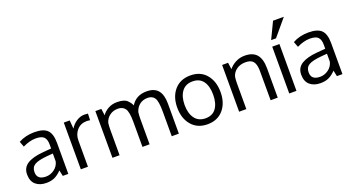

<svg xmlns="http://www.w3.org/2000/svg" viewBox="-53 -1426 3783 2067"><g transform="rotate(-20 1838.5 -392.5)"><path d="M465.3 -354.5V0H401.9Q394.5 -31.2 387.7 -67.4Q343.3 -22.9 304.2 -5.9Q265.1 11.2 212.4 11.2Q137.2 11.2 91.6 -28.1Q45.9 -67.4 45.9 -145.5Q45.9 -223.6 108.2 -262.9Q170.4 -302.2 287.6 -312Q303.7 -313.5 336.2 -316.2Q368.7 -318.8 384.8 -320.3V-367.7Q384.8 -424.3 358.4 -451.7Q332 -479 264.2 -479Q196.3 -479 115.7 -439.9L92.3 -502.9Q170.9 -546.9 273.9 -546.9Q377 -546.9 421.1 -503.2Q465.3 -459.5 465.3 -354.5ZM129.4 -141.6Q129.4 -54.7 231.4 -54.7Q282.7 -54.7 326.9 -86.7Q371.1 -118.7 383.8 -172.9V-263.2Q381.3 -263.2 354.2 -260.7Q327.1 -258.3 318.8 -257.8Q212.9 -248.5 171.1 -223.1Q129.4 -197.8 129.4 -141.6Z M846.2 -540.5Q868.2 -540.5 886.2 -537.6L883.3 -462.4Q860.8 -466.3 844.2 -466.3Q775.9 -466.3 733.2 -418.7Q690.4 -371.1 690.4 -300.8V0H608.9Q608.4 -493.2 608.4 -535.6H676.3L684.1 -439.5Q711.9 -484.9 754.9 -512.7Q797.9 -540.5 846.2 -540.5Z M1650.4 0V-278.8Q1650.4 -402.8 1624.8 -439.9Q1599.1 -477.1 1545.9 -477.1Q1492.7 -477.1 1454.8 -448.2Q1417 -419.4 1400.9 -367.2Q1396.5 -332 1396.5 -292V0H1314.9V-287.6Q1314.9 -401.9 1287.4 -439.5Q1259.8 -477.1 1205.1 -477.1Q1150.4 -477.1 1110.6 -447.3Q1070.8 -417.5 1057.1 -368.2Q1052.7 -330.6 1052.7 -286.6V0H971.2Q970.2 -502.4 970.2 -535.6H1038.6L1048.8 -459Q1073.2 -496.1 1118.2 -521.5Q1163.1 -546.9 1220.2 -546.9Q1302.7 -546.9 1335.9 -514.2Q1369.1 -481.4 1379.9 -451.7Q1438.5 -546.9 1559.1 -546.9Q1648.4 -546.9 1690.2 -495.8Q1731.9 -444.8 1731.9 -344.7V0Z M2241.7 -469.2Q2307.1 -391.6 2307.1 -267.6Q2307.1 -143.6 2240.7 -66.2Q2174.3 11.2 2059.1 11.2Q1943.8 11.2 1877.4 -66.7Q1811 -144.5 1811 -268.6Q1811 -392.6 1877.9 -469.7Q1944.8 -546.9 2060.5 -546.9Q2176.3 -546.9 2241.7 -469.2ZM1937.7 -420.9Q1895.5 -363.3 1895.5 -267.6Q1895.5 -171.9 1937.7 -114.3Q1980 -56.6 2060.5 -56.6Q2141.1 -56.6 2181.9 -113.8Q2222.7 -170.9 2222.7 -268.6Q2222.7 -366.2 2182.4 -422.4Q2142.1 -478.5 2061 -478.5Q1980 -478.5 1937.7 -420.9Z M2422.4 0V-535.6H2490.7L2501 -459Q2532.7 -498.5 2580.3 -522.7Q2627.9 -546.9 2683.1 -546.9Q2775.9 -546.9 2820.3 -494.9Q2864.7 -442.9 2864.7 -335V0H2783.2Q2783.2 -322.3 2782.7 -345.2Q2780.8 -413.6 2755.1 -445.3Q2729.5 -477.1 2668 -477.1Q2606.4 -477.1 2564.5 -446.8Q2522.5 -416.5 2509.8 -368.2Q2504.9 -335.4 2504.9 -293V0Z M3224.1 -795.9 3065.4 -606.4H3009.8L3100.6 -795.9ZM3079.1 -536.1V0H2996.6V-536.1Z M3606 -354.5V0H3542.5Q3535.2 -31.2 3528.3 -67.4Q3483.9 -22.9 3444.8 -5.9Q3405.8 11.2 3353 11.2Q3277.8 11.2 3232.2 -28.1Q3186.5 -67.4 3186.5 -145.5Q3186.5 -223.6 3248.8 -262.9Q3311 -302.2 3428.2 -312Q3444.3 -313.5 3476.8 -316.2Q3509.3 -318.8 3525.4 -320.3V-367.7Q3525.4 -424.3 3499 -451.7Q3472.7 -479 3404.8 -479Q3336.9 -479 3256.3 -439.9L3232.9 -502.9Q3311.5 -546.9 3414.6 -546.9Q3517.6 -546.9 3561.8 -503.2Q3606 -459.5 3606 -354.5ZM3270 -141.6Q3270 -54.7 3372.1 -54.7Q3423.3 -54.7 3467.5 -86.7Q3511.7 -118.7 3524.4 -172.9V-263.2Q3522 -263.2 3494.9 -260.7Q3467.8 -258.3 3459.5 -257.8Q3353.5 -248.5 3311.8 -223.1Q3270 -197.8 3270 -141.6Z"/></g></svg>

Font: Oxygen-Regular
Style: Regular
Weight: 400
Designer: Vernon Adams
Foundry: Vernon Adams
Version: Version Release 0.2.3 webfont; ttfautohint (v0.93.3-1d66) -l